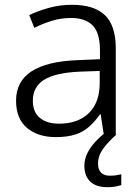

<svg xmlns="http://www.w3.org/2000/svg" viewBox="-20 -562 584 801"><path d="M280 -542Q373 -542 418 -498.5Q463 -455 463 -360V0H413L400 -85H397Q377 -56 352.5 -34Q328 -12 294.5 -1Q261 10 213 10Q138 10 92.5 -28.5Q47 -67 47 -142Q47 -222 111 -264Q175 -306 302 -311L397 -315V-351Q397 -426 366 -456.5Q335 -487 277 -487Q235 -487 197.5 -475.5Q160 -464 123 -446L102 -499Q139 -517 185 -529.5Q231 -542 280 -542ZM310 -263Q209 -258 163 -228.5Q117 -199 117 -142Q117 -94 146.5 -70Q176 -46 226 -46Q305 -46 350.5 -90Q396 -134 396 -216V-266ZM389 121Q389 145 401.5 158Q414 171 438 171Q454 171 466 169Q478 167 486 165V210Q474 214 460.5 216.5Q447 219 428 219Q381 219 356.5 195.5Q332 172 332 129Q332 102 345 76Q358 50 380 27Q402 4 427 -14L465 0Q431 30 410 59Q389 88 389 121Z"/></svg>

Font: Noto Sans Syriac Eastern Light
Style: Regular
Weight: 300
Designer: Patrick Giasson and the Monotype Design Team
Foundry: Monotype Imaging Inc.
Version: Version 3.001